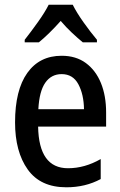

<svg xmlns="http://www.w3.org/2000/svg" viewBox="-20 -786 511 816"><path d="M242 -549Q303 -549 345 -518Q387 -487 409 -433Q431 -379 431 -308V-248H142Q145 -71 269 -71Q340 -71 408 -110V-25Q343 10 262 10Q152 10 98 -65.5Q44 -141 44 -266Q44 -403 96 -476Q148 -549 242 -549ZM242 -471Q198 -471 172.5 -434.5Q147 -398 143 -322H337Q336 -385 313 -428Q290 -471 242 -471ZM289 -766Q306 -732 335.5 -690.5Q365 -649 392 -617V-606H332Q310 -624 285.5 -647Q261 -670 238 -697Q214 -670 189.5 -646Q165 -622 145 -606H85V-617Q111 -650 141 -692Q171 -734 187 -766Z"/></svg>

Font: Noto Sans Telugu Condensed Medium
Style: Regular
Weight: 500
Width: 3
Designer: Jelle Bosma - Monotype Design Team
Foundry: Monotype Imaging Inc.
Version: Version 2.005; ttfautohint (v1.8.4.7-5d5b)